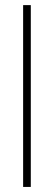

<svg xmlns="http://www.w3.org/2000/svg" viewBox="-20 -738 212 758"><path d="M101.6 0H71.3V-717.8H101.6Z"/></svg>

Font: Pretendard GOV Thin
Style: Regular
Weight: 100
Designer: Base glyphs from Inter by Rasmus Andersson; Hangeul glyphs from Noto Sans CJK(Source Han Sans) by Jang Soo-young and Kan
Foundry: Kil Hyung-jin
Version: Version 1.309